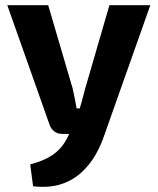

<svg xmlns="http://www.w3.org/2000/svg" viewBox="-20 -514 606 737"><path d="M557 -494 380 6Q368 43 346.5 80.5Q325 118 292.5 148Q260 178 214.5 193Q169 208 107 201L96 117Q157 101 191 74Q225 47 244 3L275 -66Q284 -88 292.5 -119.5Q301 -151 307 -174L400 -494ZM165 -494 259 -174Q263 -155 267 -136Q271 -117 274 -98H301L254 0H218Q201 0 188 -10Q175 -20 170 -36L8 -494Z"/></svg>

Font: Exo 2
Style: Bold
Weight: 700
Designer: Natanael Gama
Foundry: Natanael Gama
Version: Version 2.010